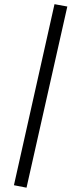

<svg xmlns="http://www.w3.org/2000/svg" viewBox="-20 -808 387 915"><path d="M239.7 -788.1 300.8 -776.9 106.4 86.4 46.4 74.7Z"/></svg>

Font: Metrophobic
Style: Regular
Weight: 400
Designer: vernon adams
Foundry: vernon adams
Version: Version 1.000